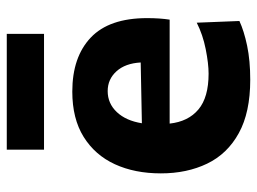

<svg xmlns="http://www.w3.org/2000/svg" viewBox="-116 -630 759 567"><g transform="rotate(-90 263.5 -346.5)"><path d="M311.5 13Q215 13 153.8 -20.8Q92.5 -54.5 63.8 -114.2Q35 -174 35 -251Q35 -328 62 -386.8Q89 -445.5 142.8 -479Q196.5 -512.5 276.5 -512.5Q378.5 -512.5 436 -458Q493.5 -403.5 493.5 -291.5Q493.5 -254 489 -225H182Q188 -170 223.8 -140Q259.5 -110 329.5 -110Q359 -110 401.8 -118.5Q444.5 -127 480 -145L485 -19Q456 -5.5 412 3.8Q368 13 311.5 13ZM278 -408Q241.5 -408 216 -381Q190.5 -354 183 -307L362.5 -310.5Q360 -356 336.5 -382Q313 -408 278 -408ZM105 -596V-706H447V-596Z"/></g></svg>

Font: Heraclito
Style: Bold
Weight: 700
Designer: Kostas Bartsokas (font) & Cristiano Sobral (main changes)
Foundry: Kostas Bartsokas (font) & Cristiano Sobral (main changes)
Version: Version 1.00;July 8, 2020;FontCreator 13.0.0.2655 64-bit